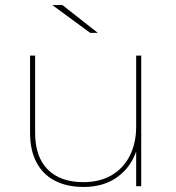

<svg xmlns="http://www.w3.org/2000/svg" viewBox="-20 -737 696 760"><path d="M311 3Q245 3 197.5 -21.5Q150 -46 124.5 -94Q99 -142 99 -212V-517H119V-212Q119 -116 169 -66Q219 -16 310 -16Q375 -16 422 -43.5Q469 -71 494 -121Q519 -171 519 -236V-517H539V0H519V-146L521 -143Q499 -76 445 -36.5Q391 3 311 3ZM337 -607 187 -717H227L367 -607Z"/></svg>

Font: Montserrat Alternates Thin
Style: Regular
Weight: 100
Designer: Julieta Ulanovsky
Foundry: Julieta Ulanovsky
Version: Version 9.000